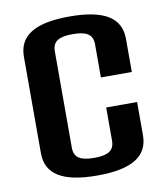

<svg xmlns="http://www.w3.org/2000/svg" viewBox="-81 -778 745 856"><g transform="rotate(-10 291.0 -350.0)"><path d="M291 10C451 10 522 -38 522 -132V-282H382V-132C382 -85 351 -70 291 -70C231 -70 200 -85 200 -132V-568C200 -615 231 -630 291 -630C351 -630 382 -615 382 -568V-418H522V-568C522 -662 451 -710 291 -710C131 -710 60 -662 60 -568V-132C60 -38 131 10 291 10Z"/></g></svg>

Font: Tanklager Original
Style: Regular
Weight: 400
Designer: Ariel Martín Pérez
Foundry: Tunera Type Foundry
Version: Version 1.000;Glyphs 3.3 (3310)